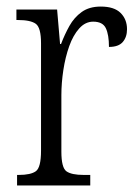

<svg xmlns="http://www.w3.org/2000/svg" viewBox="-20 -565 420 585"><path d="M32 0V-32H37Q74 -32 89.5 -43.5Q105 -55 105 -106V-433Q105 -481 89 -492.5Q73 -504 35 -504H30V-536H154L163 -431H166Q177 -460 191.5 -486Q206 -512 229 -528.5Q252 -545 287 -545Q328 -545 347.5 -525.5Q367 -506 367 -476Q367 -452 354 -437Q341 -422 312 -422Q312 -459 302.5 -479Q293 -499 264 -499Q240 -499 221.5 -478.5Q203 -458 191 -424.5Q179 -391 173 -351.5Q167 -312 167 -275V-103Q167 -54 182.5 -43Q198 -32 235 -32H255V0Z"/></svg>

Font: Noto Serif Tamil Condensed Light
Style: Regular
Weight: 300
Width: 3
Designer: Indian Type Foundry, Tom Grace, and the Monotype Design Team
Foundry: Monotype Imaging Inc.
Version: Version 2.004; ttfautohint (v1.8.4.7-5d5b)